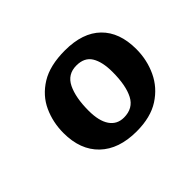

<svg xmlns="http://www.w3.org/2000/svg" viewBox="-90 -889 675 675"><g transform="rotate(-45 247.0 -552.0)"><path d="M260 -362Q172 -362 123 -409Q74 -456 74 -540Q74 -593 95 -639Q116 -685 162 -713.5Q208 -742 283 -742Q371 -742 417.5 -696.5Q464 -651 464 -568Q464 -514 442 -467Q420 -420 375 -391Q330 -362 260 -362ZM263 -428Q309 -428 328.5 -465.5Q348 -503 348 -570Q348 -620 331 -648Q314 -676 274 -676Q230 -676 211 -637Q192 -598 192 -533Q192 -482 210.5 -455Q229 -428 263 -428Z"/></g></svg>

Font: Literata 7pt
Style: Bold Italic
Weight: 700
Italic angle: -2°
Designer: Latin by Veronika Burian and Jose Scaglione. Greek by Irene Vlachou. Cyrillic by Vera Evstafieva
Foundry: TypeTogether
Version: Version 3.002